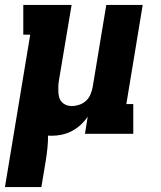

<svg xmlns="http://www.w3.org/2000/svg" viewBox="-29 -540 649 775"><path d="M-9 215 93 -400H65V-520H260L209 -216Q207 -204 206.5 -192.5Q206 -181 206.5 -169.5Q207 -158 210 -147Q213 -136 220.5 -128Q228 -120 238 -116Q248 -112 260 -112Q275 -112 290.5 -117Q306 -122 318 -133Q330 -144 336 -158.5Q342 -173 345 -188L400 -520H547L481 -120H509V0H314L325 -69Q313 -51 296.5 -36Q280 -21 261 -11Q242 -1 221 3.5Q200 8 180 8Q176 8 172 8Q168 8 165 7Q165 32 162.5 57Q160 82 156 107L138 215Z"/></svg>

Font: Iosevka Etoile Heavy
Style: Italic
Weight: 900
Italic angle: -9°
Designer: Belleve Invis
Foundry: Belleve Invis
Version: Version 22.1.2; ttfautohint (v1.8.4)